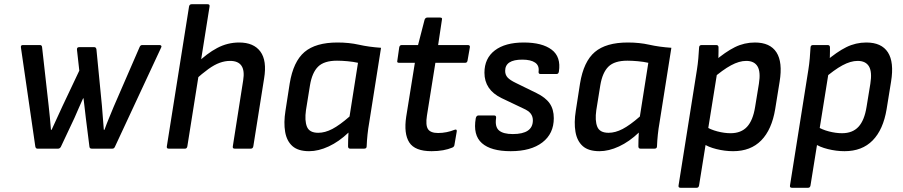

<svg xmlns="http://www.w3.org/2000/svg" viewBox="-20 -703 4272 908"><path d="M157 0Q149 0 147 -10L79 -478Q77 -490 88 -490H169Q178 -490 179 -480L210 -204Q213 -175 216 -146.5Q219 -118 221 -89H224Q237 -117 249.5 -144.5Q262 -172 275 -200L355 -369L344 -468Q343 -480 354 -480H426Q434 -480 436 -470L462 -203Q464 -174 466.5 -146Q469 -118 471 -89H474Q484 -117 495.5 -144.5Q507 -172 518 -199L640 -480Q642 -485 645 -487.5Q648 -490 653 -490H735Q740 -490 742.5 -486.5Q745 -483 742 -478L524 -10Q522 -5 519 -2.5Q516 0 511 0H414Q404 0 403 -9L386 -144Q383 -168 380.5 -191.5Q378 -215 375 -238H373Q363 -215 352.5 -192Q342 -169 332 -145L268 -9Q266 -5 262.5 -2.5Q259 0 255 0Z M778 0Q767 0 769 -11L874 -672Q876 -683 886 -683H962Q973 -683 971 -672L866 -11Q864 0 855 0ZM1090 0Q1079 0 1081 -11L1130 -323Q1145 -415 1068 -415Q1044 -415 1019 -406Q994 -397 965.5 -376.5Q937 -356 898 -321L909 -402Q958 -450 1007 -476Q1056 -502 1111 -502Q1180 -502 1211.5 -459Q1243 -416 1229 -332L1178 -11Q1176 0 1166 0Z M1442 12Q1390 12 1363 -12Q1336 -36 1328.5 -79.5Q1321 -123 1330 -179L1350 -308Q1367 -412 1420 -457Q1473 -502 1576 -502Q1631 -502 1677.5 -491.5Q1724 -481 1782 -477L1726 -123Q1721 -95 1718 -66.5Q1715 -38 1714 -11Q1714 0 1702 0H1636Q1626 0 1626 -11Q1626 -26 1626.5 -42.5Q1627 -59 1628 -76Q1583 -33 1534.5 -10.5Q1486 12 1442 12ZM1485 -75Q1517 -75 1551.5 -93Q1586 -111 1633 -152L1673 -406Q1651 -411 1623.5 -413.5Q1596 -416 1574 -416Q1513 -416 1484.5 -388Q1456 -360 1446 -300L1427 -182Q1420 -133 1431.5 -104Q1443 -75 1485 -75Z M2021 12Q1942 12 1915.5 -29.5Q1889 -71 1901 -151L1942 -406H1867Q1856 -406 1859 -416L1868 -479Q1870 -490 1880 -490H1957L1988 -610Q1992 -620 2001 -620H2061Q2073 -620 2070 -610L2052 -490H2192Q2204 -490 2202 -479L2191 -416Q2189 -406 2180 -406H2039L1999 -156Q1992 -111 2004 -92.5Q2016 -74 2052 -74Q2072 -74 2092 -78Q2112 -82 2129 -89Q2142 -94 2140 -81L2129 -17Q2128 -9 2119 -5Q2100 3 2075.5 7.5Q2051 12 2021 12Z M2395 12Q2302 12 2259 -26Q2216 -64 2230 -144Q2233 -157 2243 -157H2317Q2328 -157 2326 -144Q2320 -103 2340 -86Q2360 -69 2405 -69Q2500 -69 2500 -134Q2500 -152 2490 -165.5Q2480 -179 2455 -190L2352 -239Q2311 -259 2291 -289Q2271 -319 2271 -359Q2271 -427 2320 -464.5Q2369 -502 2457 -502Q2544 -502 2589 -468Q2634 -434 2623 -364Q2621 -353 2612 -353H2536Q2526 -353 2527 -364Q2531 -393 2510.5 -407Q2490 -421 2450 -421Q2369 -421 2369 -368Q2369 -349 2380.5 -336.5Q2392 -324 2419 -311L2517 -263Q2560 -242 2579.5 -214Q2599 -186 2599 -144Q2599 -71 2545 -29.5Q2491 12 2395 12Z M2815 12Q2763 12 2736 -12Q2709 -36 2701.5 -79.5Q2694 -123 2703 -179L2723 -308Q2740 -412 2793 -457Q2846 -502 2949 -502Q3004 -502 3050.5 -491.5Q3097 -481 3155 -477L3099 -123Q3094 -95 3091 -66.5Q3088 -38 3087 -11Q3087 0 3075 0H3009Q2999 0 2999 -11Q2999 -26 2999.5 -42.5Q3000 -59 3001 -76Q2956 -33 2907.5 -10.5Q2859 12 2815 12ZM2858 -75Q2890 -75 2924.5 -93Q2959 -111 3006 -152L3046 -406Q3024 -411 2996.5 -413.5Q2969 -416 2947 -416Q2886 -416 2857.5 -388Q2829 -360 2819 -300L2800 -182Q2793 -133 2804.5 -104Q2816 -75 2858 -75Z M3447 12Q3408 12 3368 2Q3328 -8 3306 -24L3315 -106Q3340 -90 3373 -81.5Q3406 -73 3435 -73Q3485 -73 3513 -103.5Q3541 -134 3551 -197L3569 -307Q3578 -363 3562.5 -389Q3547 -415 3509 -415Q3476 -415 3437 -394Q3398 -373 3346 -328L3357 -412Q3411 -458 3455.5 -480Q3500 -502 3550 -502Q3622 -502 3652 -455.5Q3682 -409 3667 -317L3646 -187Q3630 -90 3580 -39Q3530 12 3447 12ZM3198 185Q3187 185 3189 174L3276 -374Q3280 -399 3282.5 -427Q3285 -455 3286 -477Q3286 -490 3298 -490H3367Q3378 -490 3378 -479Q3378 -472 3378 -459Q3378 -446 3377.5 -433.5Q3377 -421 3375 -415L3372 -362L3286 174Q3284 185 3275 185Z M3974 12Q3935 12 3895 2Q3855 -8 3833 -24L3842 -106Q3867 -90 3900 -81.5Q3933 -73 3962 -73Q4012 -73 4040 -103.5Q4068 -134 4078 -197L4096 -307Q4105 -363 4089.5 -389Q4074 -415 4036 -415Q4003 -415 3964 -394Q3925 -373 3873 -328L3884 -412Q3938 -458 3982.5 -480Q4027 -502 4077 -502Q4149 -502 4179 -455.5Q4209 -409 4194 -317L4173 -187Q4157 -90 4107 -39Q4057 12 3974 12ZM3725 185Q3714 185 3716 174L3803 -374Q3807 -399 3809.5 -427Q3812 -455 3813 -477Q3813 -490 3825 -490H3894Q3905 -490 3905 -479Q3905 -472 3905 -459Q3905 -446 3904.5 -433.5Q3904 -421 3902 -415L3899 -362L3813 174Q3811 185 3802 185Z"/></svg>

Font: Sofia Sans SemiBold
Style: Italic
Weight: 600
Italic angle: -9°
Designer: Botio Nikoltchev, Ani Petrova
Foundry: lettersoup
Version: Version 4.100-B